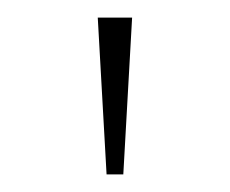

<svg xmlns="http://www.w3.org/2000/svg" viewBox="-20 -716 261 218"><path d="M101 -518 91 -696H130L120 -518Z"/></svg>

Font: Outfit Thin
Style: Regular
Weight: 100
Designer: Rodrigo Fuenzalida
Foundry: fragTYPE
Version: Version 1.100;gftools[0.9.27]